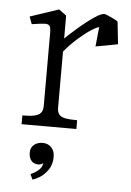

<svg xmlns="http://www.w3.org/2000/svg" viewBox="-48 -465 475 698"><g transform="rotate(5 189.5 -116.0)"><path d="M114.5 -73V-339.5Q114.5 -358.5 110 -365Q105.5 -371.5 92.8 -371.2Q80 -371 45 -365.5L35 -392.5L139.5 -427.5L167 -407.5V-71Q167 -55.5 173.8 -47Q180.5 -38.5 196 -35.2Q211.5 -32 240 -32V0H40V-32Q68 -32 83.8 -35.5Q99.5 -39 107 -47.8Q114.5 -56.5 114.5 -73ZM305.5 -425.5Q309 -425.5 330.5 -415.5Q352 -405.5 355 -402.5L293 -376.5Q284.5 -376.5 263.5 -363.2Q242.5 -350 216 -326.8Q189.5 -303.5 165.5 -274.5L161 -318Q201 -357.5 244.5 -391.5Q288 -425.5 305.5 -425.5ZM290.5 -378.5 355 -402.5 364 -320 283 -305ZM130.5 134Q129 136 124 138.2Q119 140.5 113.5 140.5Q96.5 140.5 87.5 129.5Q78.5 118.5 78.5 100Q78.5 82 91 71.5Q103.5 61 122.5 61Q142 61 154.2 73.8Q166.5 86.5 166.5 108.5Q166.5 136 153.2 155.2Q140 174.5 123.8 184.5Q107.5 194.5 97 197L88 178Q130.5 158.5 130.5 134Z"/></g></svg>

Font: Didactic
Style: Regular
Weight: 400
Designer: Tyler Finck
Foundry: Etcetera Type Co
Version: Version 3.007;FEAKit 1.0